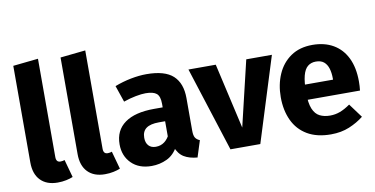

<svg xmlns="http://www.w3.org/2000/svg" viewBox="-74 -965 2321 1188"><g transform="rotate(-10 1086.5 -371.0)"><path d="M203.1 17Q133.8 17 95.4 -22.7Q57 -62.3 57 -135.1V-742.1L215 -758.7V-140.9Q215 -124.8 221.6 -116.5Q228.1 -108.2 242.4 -108.2Q250.5 -108.2 256.8 -109.7Q263.2 -111.2 268.3 -113L299.2 -1Q281.7 6.4 256.7 11.7Q231.8 17 203.1 17Z M500.1 17Q430.8 17 392.4 -22.7Q354 -62.3 354 -135.1V-742.1L512 -758.7V-140.9Q512 -124.8 518.6 -116.5Q525.1 -108.2 539.4 -108.2Q547.5 -108.2 553.8 -109.7Q560.2 -111.2 565.3 -113L596.2 -1Q578.7 6.4 553.7 11.7Q528.8 17 500.1 17Z M858.4 -548.3Q973.9 -548.3 1025.8 -500.5Q1077.6 -452.6 1077.6 -359.6V-154.1Q1077.6 -123.9 1086.5 -110Q1095.4 -96.1 1114.2 -88.7L1081.3 14.5Q1030.5 10.1 997.6 -9.7Q964.6 -29.5 946.5 -76.7L922.7 -132.3V-351.3Q922.7 -398.3 902.1 -415.6Q881.4 -432.9 833.3 -432.9Q808 -432.9 771.1 -425.9Q734.2 -418.9 693.8 -404.9L658.3 -508.6Q707.9 -527.8 760.5 -538.1Q813.1 -548.3 858.4 -548.3ZM868.5 -328.5H944.6V-241.3H883.6Q829.9 -241.3 803.7 -222.1Q777.5 -202.9 777.5 -162.6Q777.5 -131.5 793.6 -113.6Q809.8 -95.6 839.2 -95.6Q870.5 -95.6 893.7 -113.1Q916.8 -130.7 930.5 -161.4L962.4 -77.6Q934.8 -25.5 889.6 -4.3Q844.4 17 793.3 17Q713.7 17 667 -29.7Q620.3 -76.4 620.3 -148.9Q620.3 -236.4 684.4 -282.4Q748.5 -328.5 868.5 -328.5Z M1483.6 -531.4H1644.7L1478.2 0H1290.6L1120.4 -531.4H1292L1385.8 -120Z M1901.4 -548.3Q1977.3 -548.3 2032.4 -516.2Q2087.4 -484.1 2116.9 -423.3Q2146.4 -362.5 2146.4 -275.9Q2146.4 -262.9 2145.6 -247Q2144.8 -231 2143.1 -218.9H1798.6L1797.4 -314.3H1990.6Q1990.6 -316.3 1990.6 -318.1Q1990.6 -319.9 1990.6 -320.9Q1990.6 -357.4 1982.1 -384.8Q1973.6 -412.2 1955.1 -427.6Q1936.6 -443 1904.6 -443Q1874.7 -443 1853.9 -426.2Q1833 -409.4 1822.7 -370.2Q1812.4 -331 1812.4 -263.8Q1812.4 -198.2 1827.4 -162.1Q1842.5 -126 1870.2 -112.3Q1897.8 -98.5 1934.8 -98.5Q1967.6 -98.5 1997.7 -109.8Q2027.8 -121.1 2061.8 -145.1L2126.8 -57.1Q2087.1 -25.5 2035.9 -4.3Q1984.7 17 1920.3 17Q1831.8 17 1772.1 -18.3Q1712.5 -53.6 1682.8 -117.1Q1653.1 -180.6 1653.1 -263Q1653.1 -342.5 1681.5 -407.2Q1709.8 -472 1765.4 -510.2Q1820.9 -548.3 1901.4 -548.3Z"/></g></svg>

Font: Fira Sans Variable
Style: Regular
Weight: 400
Designer: Carrois Corporate & Edenspiekermann AG
Foundry: Carrois Corporate GbR & Edenspiekermann AG
Version: Version 4.202